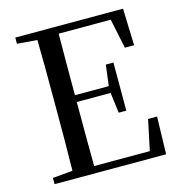

<svg xmlns="http://www.w3.org/2000/svg" viewBox="-108 -829 872 926"><g transform="rotate(-15 328.0 -366.0)"><path d="M549 -548H595L589 -732H51V-701L151 -693C153 -593 153 -493 153 -392V-339C153 -239 153 -138 151 -40L51 -31V0H608L613 -187H568L536 -35H258C257 -136 257 -238 257 -355H426L439 -253H477V-493H439L426 -389H257C257 -497 257 -598 258 -696H518Z"/></g></svg>

Font: Noto Serif JP Medium
Style: Regular
Weight: 500
Designer: Ryoko NISHIZUKA 西塚涼子 (kana & ideographs); Frank Grießhammer (Latin, Greek & Cyrillic); Wenlong ZHANG 张文龙 (bopomofo); San
Foundry: Adobe
Version: Version 2.001;hotconv 1.1.0;makeotfexe 2.6.0